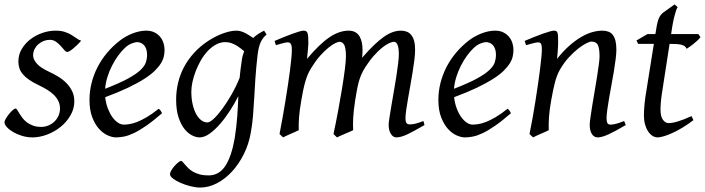

<svg xmlns="http://www.w3.org/2000/svg" viewBox="-22 -594 3150 858"><path d="M340.8 -412.1Q331.1 -400.9 321.5 -391.8Q312 -382.8 303.7 -376Q295.4 -369.1 288.8 -365.5Q282.2 -361.8 278.8 -361.8Q272.5 -361.8 265.4 -370.4Q258.3 -378.9 249.3 -388.9Q240.2 -398.9 228.3 -407.5Q216.3 -416 200.2 -416Q186.5 -416 173.3 -410.9Q160.2 -405.8 149.7 -396.7Q139.2 -387.7 132.6 -374.8Q126 -361.8 126 -346.2Q126 -329.1 142.3 -310.1Q158.7 -291 198.2 -272.9Q218.3 -263.7 238.3 -251.5Q258.3 -239.3 274.2 -223.4Q290 -207.5 300 -187.3Q310.1 -167 310.1 -141.1Q310.1 -107.4 292.7 -77.9Q275.4 -48.3 248.3 -26.6Q221.2 -4.9 188 7.6Q154.8 20 123 20Q100.1 20 77.6 13.4Q55.2 6.8 37.6 -3.4Q20 -13.7 9 -25.6Q-2 -37.6 -2 -47.9Q-2 -53.2 3.9 -63.5Q9.8 -73.7 17.8 -83.7Q25.9 -93.8 34.2 -101.3Q42.5 -108.9 47.9 -108.9Q51.3 -108.9 54.9 -102.8Q58.6 -96.7 64.2 -87.6Q69.8 -78.6 77.6 -67.9Q85.4 -57.1 97.2 -48.1Q108.9 -39.1 124.8 -33Q140.6 -26.9 162.1 -26.9Q179.2 -26.9 194.6 -33.4Q210 -40 221.4 -51Q232.9 -62 239.5 -76.9Q246.1 -91.8 246.1 -108.9Q246.1 -127.9 238.3 -143.3Q230.5 -158.7 217.5 -171.1Q204.6 -183.6 187.5 -193.8Q170.4 -204.1 151.9 -212.9Q126 -225.1 108.4 -237.3Q90.8 -249.5 80.1 -262.2Q69.3 -274.9 64.7 -289.1Q60.1 -303.2 60.1 -318.8Q60.1 -349.6 75.2 -375Q90.3 -400.4 114.3 -418.7Q138.2 -437 167.7 -447Q197.3 -457 226.1 -457Q251 -457 268.1 -451.2Q285.2 -445.3 298.1 -437.5Q311 -429.7 320.8 -422.4Q330.6 -415 340.8 -412.1Z M538.1 -381.8Q522 -367.2 506.6 -346.2Q491.2 -325.2 478.8 -300.8Q466.3 -276.4 458 -249.8Q449.7 -223.1 447.8 -197.3Q511.7 -222.2 549.1 -242.4Q586.4 -262.7 605.5 -280.8Q624.5 -298.8 629.9 -315.4Q635.3 -332 635.3 -349.1Q635.3 -364.3 631.3 -375.2Q627.4 -386.2 621.1 -392.8Q614.7 -399.4 606.7 -402.6Q598.6 -405.8 590.3 -405.8Q582.5 -405.8 567.4 -400.1Q552.2 -394.5 538.1 -381.8ZM713.4 -371.1Q713.4 -357.4 710.2 -342.3Q707 -327.1 697 -311Q687 -294.9 669.2 -277.3Q651.4 -259.8 621.8 -241Q592.3 -222.2 549.8 -201.9Q507.3 -181.6 448.2 -159.7Q451.2 -132.3 459.7 -109.9Q468.3 -87.4 479.7 -71.3Q491.2 -55.2 504.6 -46.1Q518.1 -37.1 531.2 -37.1Q541.5 -37.1 556.2 -39.3Q570.8 -41.5 590.1 -48.8Q609.4 -56.2 633.5 -70.3Q657.7 -84.5 687 -107.9Q692.4 -105 696.5 -98.4Q700.7 -91.8 702.1 -87.9Q662.1 -53.2 631.3 -32Q600.6 -10.7 576.4 0.7Q552.2 12.2 533 16.1Q513.7 20 496.1 20Q480 20 459.5 11Q439 2 420.9 -17.8Q402.8 -37.6 390.4 -69.6Q377.9 -101.6 377.9 -147.9Q377.9 -186 387.2 -222.9Q396.5 -259.8 413.8 -293.7Q431.2 -327.6 456.5 -357.9Q481.9 -388.2 514.2 -413.1Q525.4 -421.9 539.6 -429.9Q553.7 -438 569.1 -444.1Q584.5 -450.2 600.3 -453.6Q616.2 -457 631.3 -457Q652.3 -457 667.7 -449.5Q683.1 -441.9 693.4 -429.7Q703.6 -417.5 708.5 -402.1Q713.4 -386.7 713.4 -371.1Z M905.3 -46.9Q915.5 -46.9 933.1 -63.2Q950.7 -79.6 970.9 -106.9Q991.2 -134.3 1012 -170.4Q1032.7 -206.5 1048.8 -246.1Q1050.8 -264.6 1053 -284.9Q1055.2 -305.2 1059.1 -328.1Q1060.5 -338.4 1063.2 -347.7Q1065.9 -356.9 1069.3 -365.2Q1062 -371.1 1053.2 -377.9Q1044.4 -384.8 1033.9 -391.1Q1023.4 -397.5 1011.2 -401.6Q999 -405.8 985.4 -405.8Q962.9 -405.8 942.9 -394.8Q922.9 -383.8 906 -365.7Q889.2 -347.7 875.7 -324.5Q862.3 -301.3 852.8 -276.6Q843.3 -252 838.1 -228Q833 -204.1 833 -185.1Q833 -153.3 838.9 -127.9Q844.7 -102.5 854.5 -84.5Q864.3 -66.4 877.4 -56.6Q890.6 -46.9 905.3 -46.9ZM1169.4 -439.9Q1152.8 -426.3 1143.3 -406.2Q1133.8 -386.2 1129.4 -351.1Q1122.6 -293 1119.4 -245.1Q1116.2 -197.3 1114 -155.5Q1111.8 -113.8 1108.6 -75.9Q1105.5 -38.1 1098.6 -0.5Q1089.8 50.3 1067.6 94.7Q1045.4 139.2 1014.9 172.4Q984.4 205.6 947.5 224.9Q910.6 244.1 872.6 244.1Q852.1 244.1 828.4 238Q804.7 231.9 784.7 223.1Q764.6 214.4 751.2 204.1Q737.8 193.8 737.8 185.1Q737.8 176.8 744.1 166.3Q750.5 155.8 758.8 146.7Q767.1 137.7 775.1 131.3Q783.2 125 786.6 125Q790.5 125 794.7 129.9Q798.8 134.8 804.9 141.8Q811 148.9 819.6 157.5Q828.1 166 840.3 173.1Q852.5 180.2 869.6 185.1Q886.7 189.9 909.7 189.9Q957 189.9 984.9 147.5Q1012.7 105 1026.9 23.4Q1031.2 -3.9 1033.9 -28.1Q1036.6 -52.2 1038.3 -75Q1040 -97.7 1041 -119.4Q1042 -141.1 1043 -164.1Q1027.3 -133.3 1006.6 -100.8Q985.8 -68.4 962.6 -41.5Q939.5 -14.6 915.5 2.7Q891.6 20 870.1 20Q854 20 835.7 10.7Q817.4 1.5 801.5 -18.8Q785.6 -39.1 775.4 -71Q765.1 -103 765.1 -148.9Q765.1 -187.5 773.9 -224.4Q782.7 -261.2 800.5 -294.7Q818.4 -328.1 845.2 -357.7Q872.1 -387.2 908.2 -411.1Q921.9 -419.9 937.5 -428.2Q953.1 -436.5 969.7 -442.9Q986.3 -449.2 1002.7 -453.1Q1019 -457 1034.2 -457Q1044.9 -457 1055.2 -453.9Q1065.4 -450.7 1075 -445.8Q1084.5 -440.9 1093 -435.1Q1101.6 -429.2 1109.4 -424.3Q1120.6 -435.1 1133.1 -442.9Q1145.5 -450.7 1158.2 -457Z M1875 -35.2Q1829.6 -8.8 1799.8 5.6Q1770 20 1749 20Q1734.9 20 1724.9 4.6Q1714.8 -10.7 1714.8 -37.1Q1714.8 -45.9 1718.3 -67.9Q1721.7 -89.8 1726.6 -119.4Q1731.4 -148.9 1737.5 -182.6Q1743.7 -216.3 1748.5 -248.3Q1753.4 -280.3 1756.8 -307.6Q1760.3 -335 1760.3 -351.1Q1760.3 -381.3 1754.2 -394.3Q1748 -407.2 1739.3 -407.2Q1730 -407.2 1715.8 -400.6Q1701.7 -394 1684.6 -380.1Q1667.5 -366.2 1648.2 -344.5Q1628.9 -322.8 1609.9 -293Q1599.1 -275.9 1592 -259.3Q1585 -242.7 1580.3 -224.9Q1575.7 -207 1572.3 -187.3Q1568.8 -167.5 1564.9 -144Q1558.1 -99.6 1556.4 -67.9Q1554.7 -36.1 1556.2 -12.2Q1549.3 -8.8 1539.6 -4.6Q1529.8 -0.5 1519.5 3.9Q1509.3 8.3 1499.8 12.5Q1490.2 16.6 1483.9 20L1468.3 4.9Q1479 -44.9 1489 -98.6Q1499 -152.3 1506.8 -200.4Q1514.6 -248.5 1519.3 -286.1Q1523.9 -323.7 1523.9 -341.8Q1523.9 -378.9 1516.4 -393.1Q1508.8 -407.2 1495.1 -407.2Q1488.8 -407.2 1475.6 -400.9Q1462.4 -394.5 1445.3 -380.6Q1428.2 -366.7 1408.9 -345.2Q1389.6 -323.7 1371.1 -293.9Q1360.8 -278.3 1353.8 -261.7Q1346.7 -245.1 1341.6 -226.8Q1336.4 -208.5 1332.3 -188Q1328.1 -167.5 1324.2 -144Q1316.4 -99.6 1314.2 -67.6Q1312 -35.6 1313 -12.2Q1306.6 -8.8 1297.1 -4.6Q1287.6 -0.5 1277.6 3.9Q1267.6 8.3 1258.3 12.5Q1249 16.6 1243.2 20L1227.1 4.9Q1233.9 -29.3 1240.5 -66.7Q1247.1 -104 1253.2 -141.1Q1259.3 -178.2 1264.6 -213.6Q1270 -249 1273.9 -279.3Q1277.8 -309.6 1280 -333.3Q1282.2 -356.9 1282.2 -371.1Q1282.2 -382.3 1280.8 -388.9Q1279.3 -395.5 1276.6 -399.2Q1273.9 -402.8 1270.5 -403.8Q1267.1 -404.8 1263.2 -404.8Q1258.3 -404.8 1249.8 -402.8Q1241.2 -400.9 1232.4 -398.4Q1222.2 -395.5 1210.9 -392.1L1205.1 -411.1Q1225.6 -419.9 1246.1 -428.2Q1266.6 -436.5 1284.2 -442.9Q1301.8 -449.2 1314.9 -453.1Q1328.1 -457 1334 -457Q1341.3 -457 1345.7 -454.6Q1350.1 -452.1 1352.3 -446Q1354.5 -439.9 1355.2 -429Q1356 -418 1356 -400.9Q1356 -395.5 1355.2 -387.5Q1354.5 -379.4 1353.8 -369.9Q1353 -360.4 1351.8 -350.1Q1350.6 -339.8 1350.1 -331.1Q1378.9 -365.2 1404.1 -389.4Q1429.2 -413.6 1451.9 -428.5Q1474.6 -443.4 1495.4 -450.2Q1516.1 -457 1536.1 -457Q1554.2 -457 1566.4 -449.7Q1578.6 -442.4 1585.4 -430.2Q1592.3 -418 1595.2 -402.6Q1598.1 -387.2 1598.1 -371.1Q1598.1 -361.8 1597.7 -354.2Q1597.2 -346.7 1596.2 -335.9Q1624.5 -368.7 1648.4 -391.6Q1672.4 -414.6 1693.1 -429.2Q1713.9 -443.8 1732.7 -450.4Q1751.5 -457 1770 -457Q1784.2 -457 1795.9 -452.4Q1807.6 -447.8 1815.9 -437.5Q1824.2 -427.2 1828.6 -410.9Q1833 -394.5 1833 -371.1Q1833 -352.5 1829.8 -326.4Q1826.7 -300.3 1821.8 -271Q1816.9 -241.7 1811.5 -210.9Q1806.2 -180.2 1801.3 -152.6Q1796.4 -125 1793.2 -102.3Q1790 -79.6 1790 -65.9Q1790 -49.3 1794.9 -43.7Q1799.8 -38.1 1808.1 -38.1Q1822.3 -38.1 1836.2 -41.7Q1850.1 -45.4 1870.1 -53.2Z M2097.2 -381.8Q2081.1 -367.2 2065.7 -346.2Q2050.3 -325.2 2037.8 -300.8Q2025.4 -276.4 2017.1 -249.8Q2008.8 -223.1 2006.8 -197.3Q2070.8 -222.2 2108.2 -242.4Q2145.5 -262.7 2164.6 -280.8Q2183.6 -298.8 2189 -315.4Q2194.3 -332 2194.3 -349.1Q2194.3 -364.3 2190.4 -375.2Q2186.5 -386.2 2180.2 -392.8Q2173.8 -399.4 2165.8 -402.6Q2157.7 -405.8 2149.4 -405.8Q2141.6 -405.8 2126.5 -400.1Q2111.3 -394.5 2097.2 -381.8ZM2272.5 -371.1Q2272.5 -357.4 2269.3 -342.3Q2266.1 -327.1 2256.1 -311Q2246.1 -294.9 2228.3 -277.3Q2210.4 -259.8 2180.9 -241Q2151.4 -222.2 2108.9 -201.9Q2066.4 -181.6 2007.3 -159.7Q2010.3 -132.3 2018.8 -109.9Q2027.3 -87.4 2038.8 -71.3Q2050.3 -55.2 2063.7 -46.1Q2077.1 -37.1 2090.3 -37.1Q2100.6 -37.1 2115.2 -39.3Q2129.9 -41.5 2149.2 -48.8Q2168.5 -56.2 2192.6 -70.3Q2216.8 -84.5 2246.1 -107.9Q2251.5 -105 2255.6 -98.4Q2259.8 -91.8 2261.2 -87.9Q2221.2 -53.2 2190.4 -32Q2159.7 -10.7 2135.5 0.7Q2111.3 12.2 2092 16.1Q2072.8 20 2055.2 20Q2039.1 20 2018.6 11Q1998 2 1980 -17.8Q1961.9 -37.6 1949.5 -69.6Q1937 -101.6 1937 -147.9Q1937 -186 1946.3 -222.9Q1955.6 -259.8 1972.9 -293.7Q1990.2 -327.6 2015.6 -357.9Q2041 -388.2 2073.2 -413.1Q2084.5 -421.9 2098.6 -429.9Q2112.8 -438 2128.2 -444.1Q2143.6 -450.2 2159.4 -453.6Q2175.3 -457 2190.4 -457Q2211.4 -457 2226.8 -449.5Q2242.2 -441.9 2252.4 -429.7Q2262.7 -417.5 2267.6 -402.1Q2272.5 -386.7 2272.5 -371.1Z M2774.4 -35.2Q2730 -8.8 2699 5.6Q2668 20 2649.4 20Q2632.3 20 2622.8 4.6Q2613.3 -10.7 2613.3 -37.1Q2613.3 -45.9 2616.5 -68.6Q2619.6 -91.3 2624.5 -121.6Q2629.4 -151.9 2635.3 -186Q2641.1 -220.2 2646 -251Q2650.9 -281.7 2654.1 -306.2Q2657.2 -330.6 2657.2 -341.8Q2657.2 -378.9 2649.4 -393.6Q2641.6 -408.2 2620.1 -408.2Q2613.8 -408.2 2597.9 -400.4Q2582 -392.6 2562 -377Q2542 -361.3 2520.3 -337.9Q2498.5 -314.5 2480.5 -283.2Q2466.8 -259.8 2458.3 -227.1Q2449.7 -194.3 2441.4 -147Q2433.6 -103.5 2431.4 -72.3Q2429.2 -41 2430.2 -12.2Q2423.8 -8.8 2414.3 -4.6Q2404.8 -0.5 2394.8 3.9Q2384.8 8.3 2375.5 12.5Q2366.2 16.6 2360.4 20L2344.2 4.9Q2351.1 -27.3 2357.7 -64.9Q2364.3 -102.5 2370.4 -140.4Q2376.5 -178.2 2381.8 -215.1Q2387.2 -252 2391.1 -283Q2395 -314 2397.2 -337.4Q2399.4 -360.8 2399.4 -372.1Q2399.4 -383.3 2398.2 -389.9Q2397 -396.5 2394.8 -399.7Q2392.6 -402.8 2389.2 -403.8Q2385.7 -404.8 2381.3 -404.8Q2377 -404.8 2368.4 -402.8Q2359.9 -400.9 2351.1 -398.4Q2340.8 -395.5 2329.1 -392.1L2322.3 -411.1Q2342.8 -419.9 2363.5 -428.2Q2384.3 -436.5 2402.3 -442.9Q2420.4 -449.2 2433.8 -453.1Q2447.3 -457 2453.1 -457Q2460 -457 2463.9 -454.8Q2467.8 -452.6 2469.5 -446.8Q2471.2 -440.9 2471.7 -430.2Q2472.2 -419.4 2472.2 -401.9Q2472.2 -396.5 2471.7 -387.2Q2471.2 -377.9 2470.5 -367.4Q2469.7 -356.9 2468.8 -346.9Q2467.8 -336.9 2467.3 -331.1Q2493.7 -364.3 2520.5 -388.2Q2547.4 -412.1 2573.2 -427.5Q2599.1 -442.9 2623.3 -450Q2647.5 -457 2669.4 -457Q2684.6 -457 2696.5 -452.6Q2708.5 -448.2 2716.3 -438.2Q2724.1 -428.2 2728.3 -411.9Q2732.4 -395.5 2732.4 -372.1Q2732.4 -355 2729.2 -329.6Q2726.1 -304.2 2721.2 -274.7Q2716.3 -245.1 2710.4 -213.9Q2704.6 -182.6 2699.7 -154.3Q2694.8 -126 2691.7 -102.8Q2688.5 -79.6 2688.5 -65.9Q2688.5 -49.3 2692.9 -43.2Q2697.3 -37.1 2706.1 -37.1Q2717.3 -37.1 2731.9 -41Q2746.6 -44.9 2767.1 -53.2Z M3076.7 -57.1Q3052.7 -38.6 3028.8 -24.2Q3004.9 -9.8 2983.4 0Q2961.9 9.8 2944.6 14.9Q2927.2 20 2916.5 20Q2904.3 20 2893.3 12.7Q2882.3 5.4 2873.8 -7.6Q2865.2 -20.5 2860.4 -38.6Q2855.5 -56.6 2855.5 -78.1Q2855.5 -87.4 2856 -96.7Q2856.4 -106 2857.2 -116Q2857.9 -126 2859.1 -137.2Q2860.4 -148.4 2862.3 -162.1L2899.9 -397.9H2829.6L2822.3 -413.1L2871.6 -441.9H2906.7L2909.7 -459Q2912.6 -479 2915.8 -492.2Q2918.9 -505.4 2923.1 -514.2Q2927.2 -522.9 2932.1 -528.6Q2937 -534.2 2943.4 -539.1L2992.7 -574.2L3006.3 -562Q3002.9 -557.6 2999 -546.4Q2995.6 -536.6 2991 -518.6Q2986.3 -500.5 2981.4 -470.2L2977.1 -441.9H3098.6L3108.4 -428.2Q3103.5 -421.4 3095 -413.3Q3086.4 -405.3 3077.1 -397.9Q3067.9 -390.6 3059.3 -384.5Q3050.8 -378.4 3046.4 -376Q3043.5 -382.8 3038.3 -387Q3033.2 -391.1 3024.4 -393.6Q3015.6 -396 3002.7 -397Q2989.7 -397.9 2971.7 -397.9H2970.2L2935.5 -173.8Q2934.1 -164.6 2932.9 -154.1Q2931.6 -143.6 2930.9 -134Q2930.2 -124.5 2929.9 -116.2Q2929.7 -107.9 2929.7 -103Q2929.7 -72.8 2940.7 -58.3Q2951.7 -43.9 2965.3 -43.9Q2982.4 -43.9 3007.1 -51.3Q3031.7 -58.6 3068.4 -75.2Z"/></svg>

Font: Gentium Plus Phon
Style: Italic
Weight: 400
Italic angle: -8°
Designer: J. Victor Gaultney, Annie Olsen, Iska Routamaa, Becca Hirsbrunner
Foundry: SIL International
Version: Version 5.000